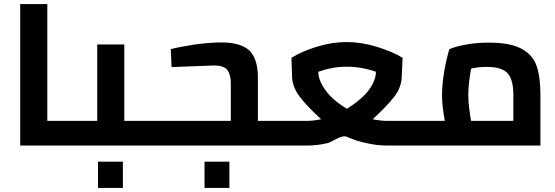

<svg xmlns="http://www.w3.org/2000/svg" viewBox="-20 -720 2744 950"><path d="M312 -122H214V-700H80V0H312Z M745 -122H595V-500H461V-122H312V0H745ZM465 80V210H588V80Z M1359 -122H1256V-345Q1254 -431 1213 -471Q1169 -510 1076 -510Q1025 -510 951 -501Q877 -490 825 -477L829 -388L880 -390Q945 -393 1040 -396Q1085 -396 1104 -375Q1122 -352 1122 -310V-122H745V0H1359ZM992 80V210H1115V80Z M2025 -122H1893Q1864 -122 1824 -130Q1893 -193 1932 -243Q1968 -291 1968 -346L1972 -434Q1923 -464 1846 -488Q1768 -512 1695 -512Q1621 -512 1545 -488Q1469 -464 1422 -434L1425 -346Q1425 -292 1462 -243Q1495 -198 1569 -130Q1529 -122 1501 -122H1359V0H1504Q1550 0 1601 -12Q1610 -14 1644.5 -32.5Q1679 -51 1696 -43Q1746 -21 1793 -12Q1844 0 1894 0H2025ZM1697 -182Q1629 -221 1591 -273Q1555 -322 1555 -365Q1626 -390 1696 -390Q1768 -390 1840 -365Q1840 -323 1806 -276Q1773 -230 1697 -182Z M2401 -509Q2333 -509 2283 -499Q2226 -488 2203 -476Q2187 -421 2178 -367Q2167 -301 2167 -249Q2167 -197 2181 -122H2025V0H2654V-250Q2654 -340 2635 -394Q2616 -449 2560 -479Q2505 -509 2401 -509ZM2297 -249Q2297 -303 2311 -381Q2351 -389 2387 -389Q2465 -389 2493 -356Q2520 -323 2520 -253V-122H2311Q2306 -145 2302 -180Q2297 -218 2297 -249Z"/></svg>

Font: Online Auction - Bold
Style: Bold
Weight: 500
Designer: Mohamed Mostafa, the designer of Online Auction
Foundry: Kief Type Foundry
Version: ""